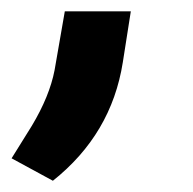

<svg xmlns="http://www.w3.org/2000/svg" viewBox="-78 -140 339 338"><path d="M15.1 178.2 -57.6 138.7 -22 81.5Q9.3 29.3 18.1 -16.6L36.1 -120.1H152.3L138.2 -30.3Q118.2 96.2 15.1 178.2Z"/></svg>

Font: RobotoInd
Style: Bold Italic
Weight: 700
Italic angle: -12°
Designer: Google
Version: Version 2.001150; 2014